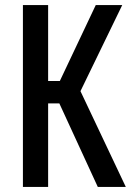

<svg xmlns="http://www.w3.org/2000/svg" viewBox="-20 -734 514 754"><path d="M70 0V-714H169V-416H215L356 -714H460L296 -376L474 0H364L213 -328H169V0Z"/></svg>

Font: Noto Sans ExtraCondensed Medium
Style: Regular
Weight: 500
Width: 2
Designer: Monotype Design Team
Foundry: Monotype Imaging Inc.
Version: Version 2.013; ttfautohint (v1.8.4.7-5d5b)